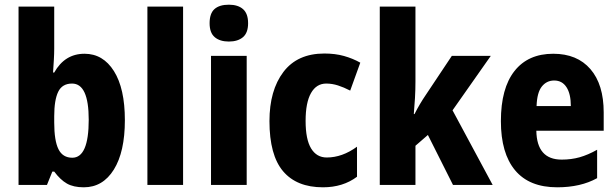

<svg xmlns="http://www.w3.org/2000/svg" viewBox="-20 -788 2626 818"><path d="M211 -580Q211 -560 209.5 -534Q208 -508 206 -479H211Q256 -559 340 -559Q419 -559 465.5 -485Q512 -411 512 -276Q512 -141 465 -65.5Q418 10 337 10Q293 10 265 -6Q237 -22 211 -57H203L180 0H59V-760H211ZM287 -432Q245 -432 228 -397Q211 -362 211 -293V-266Q211 -189 229 -152.5Q247 -116 288 -116Q358 -116 358 -278Q358 -432 287 -432Z M760 0H608V-760H760Z M955 -768Q994 -768 1015.5 -749Q1037 -730 1037 -689Q1037 -648 1015 -629.5Q993 -611 955 -611Q917 -611 895 -629.5Q873 -648 873 -689Q873 -731 894 -749.5Q915 -768 955 -768ZM1031 -550V0H879V-550Z M1356 10Q1244 10 1186 -58.5Q1128 -127 1128 -272Q1128 -403 1187.5 -481.5Q1247 -560 1362 -560Q1408 -560 1445.5 -549.5Q1483 -539 1515 -521L1472 -402Q1445 -416 1420 -424Q1395 -432 1370 -432Q1328 -432 1305 -391.5Q1282 -351 1282 -273Q1282 -194 1305.5 -155.5Q1329 -117 1372 -117Q1438 -117 1501 -163V-35Q1441 10 1356 10Z M1750 -441Q1750 -406 1748 -371Q1746 -336 1743 -302H1746Q1757 -324 1769.5 -345Q1782 -366 1793 -382L1905 -550H2071L1908 -318L2079 0H1910L1803 -213L1750 -167V0H1598V-760H1750Z M2337 -559Q2439 -559 2495.5 -493.5Q2552 -428 2552 -309V-231H2265Q2267 -108 2373 -108Q2414 -108 2449.5 -118Q2485 -128 2524 -150V-29Q2454 10 2354 10Q2235 10 2174.5 -62.5Q2114 -135 2114 -272Q2114 -412 2172 -485.5Q2230 -559 2337 -559ZM2341 -445Q2309 -445 2288.5 -419.5Q2268 -394 2266 -336H2412Q2412 -388 2393.5 -416.5Q2375 -445 2341 -445Z"/></svg>

Font: Noto Sans Armenian Condensed ExtraBold
Style: Regular
Weight: 800
Width: 3
Designer: Monotype Design Team
Foundry: Monotype Imaging Inc.
Version: Version 2.008; ttfautohint (v1.8.4.7-5d5b)